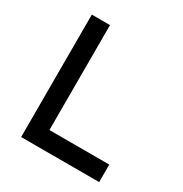

<svg xmlns="http://www.w3.org/2000/svg" viewBox="-163 -826 908 951"><g transform="rotate(30 290.5 -350.0)"><path d="M89.8 0V-700.2H193.8V-100.1H536.1V0Z"/></g></svg>

Font: Overpass
Style: Regular
Weight: 400
Designer: Delve Withrington
Foundry: Delve Fonts
Version: Version 1.001